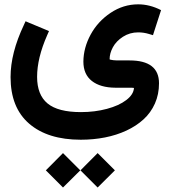

<svg xmlns="http://www.w3.org/2000/svg" viewBox="-20 -397 768 869"><path d="M193.8 -238.3Q147.9 -134.3 147.9 -49.3Q147.9 32.2 195.3 71.3Q242.7 110.4 346.2 110.4Q409.2 110.4 463.9 95.7Q518.6 81.1 551.5 55.9Q584.5 30.8 586.4 1Q585.4 0 556.2 0H502Q434.1 -0.5 395.8 -30.5Q357.4 -60.5 357.4 -118.2Q357.9 -180.7 390.1 -240.2Q422.4 -299.8 480.2 -338.6Q538.1 -377.4 605.5 -377.4Q657.7 -377.4 709 -351.1L703.6 -334.5L678.2 -255.9L672.4 -237.8L654.3 -243.2Q630.4 -250.5 605.5 -250.5Q567.4 -250.5 536.6 -230.7Q505.9 -210.9 491 -183.3Q476.1 -155.8 476.1 -128.9Q476.1 -127.9 480.7 -126.7Q485.4 -125.5 493.4 -124.5Q501.5 -123.5 510.3 -123.5H566.4Q699.7 -123.5 699.7 -20Q699.7 29.8 681.2 71.5Q662.6 113.3 629.6 143.3Q596.7 173.3 552 194.1Q507.3 214.8 455.1 225.1Q402.8 235.4 345.7 235.4Q196.3 235.4 112.1 162.8Q27.8 90.3 27.8 -48.3Q27.8 -156.7 87.9 -283.7L95.7 -300.8L112.8 -293.5L183.1 -264.2L201.7 -256.3ZM421.9 295.9 500 374 421.9 451.7 344.2 374ZM265.1 295.9 343.3 374 265.1 451.7 187.5 374Z"/></svg>

Font: Samim FD-WOL
Style: Bold-FD-WOL
Weight: 700
Foundry: DejaVu fonts team - Redesigned by Saber Rastikerdar
Version: Version 4.0.5